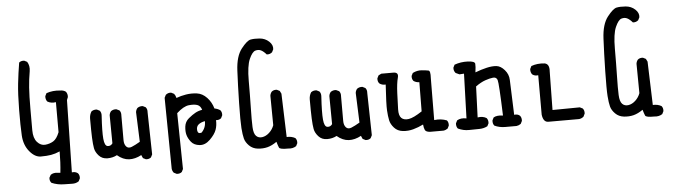

<svg xmlns="http://www.w3.org/2000/svg" viewBox="-51 -956 4602 1306"><g transform="rotate(-5 2250.0 -303.0)"><path d="M342.8 132.8Q295.9 132.8 254.9 115.2Q242.2 101.6 244.1 80.1L254.9 60.5Q274.4 46.9 301.8 50.8L321.3 52.7Q325.2 17.6 327.1 -19Q329.1 -55.7 329.1 -92.8Q297.9 -79.1 269 -74.2Q240.2 -69.3 199.2 -69.3Q158.2 -69.3 122.1 -113.3Q85.9 -157.2 82 -222.7Q78.1 -288.1 79.1 -397.5Q80.1 -506.8 87.9 -577.6Q95.7 -648.4 107.4 -718.8Q121.1 -730.5 142.6 -728.5L162.1 -718.8Q179.7 -691.4 173.8 -654.3Q164.1 -599.6 160.2 -543.5Q156.2 -487.3 156.2 -396.5Q156.2 -305.7 156.2 -252Q156.2 -198.2 180.7 -170.9Q205.1 -143.6 235.8 -146.5Q266.6 -149.4 291 -164.1Q315.4 -178.7 333 -223.6V-428.7Q299.8 -422.9 274.4 -438.5Q262.7 -454.1 264.6 -475.6L274.4 -495.1Q317.4 -510.7 370.1 -504.9Q391.6 -504.9 407.2 -493.2Q418.9 -477.5 417 -456.1L409.2 -436.5L399.4 56.6Q422.9 52.7 440.4 66.4Q452.1 80.1 450.2 101.6L440.4 121.1Q420.9 134.8 394.5 133.8Q368.2 132.8 342.8 132.8Z M909.2 11.7 889.6 2 879.9 -19.5Q836.9 3.9 795.4 2Q753.9 0 714.8 -33.2Q685.5 -17.6 649.4 -17.6Q613.3 -17.6 590.8 -42.5Q568.4 -67.4 563.5 -93.8Q558.6 -120.1 556.6 -166Q554.7 -211.9 554.7 -295.9Q554.7 -323.2 568.4 -344.7Q584 -356.4 605.5 -354.5L625 -344.7Q636.7 -331.1 634.8 -309.6Q627.9 -201.2 632.3 -152.3Q636.7 -103.5 657.7 -100.6Q678.7 -97.7 691.4 -116.2L689.5 -307.6Q691.4 -323.2 701.2 -335Q716.8 -346.7 738.3 -344.7L758.8 -335Q770.5 -321.3 768.6 -299.8Q768.6 -159.2 768.6 -130.9Q768.6 -102.5 782.7 -86.9Q796.9 -71.3 820.8 -81.1Q844.7 -90.8 877.9 -110.4L870.1 -313.5Q872.1 -329.1 881.8 -340.8Q897.5 -352.5 918.9 -350.6L938.5 -340.8Q950.2 -327.1 948.2 -305.7L954.1 -17.6L944.3 2Q930.7 13.7 909.2 11.7Z M1109.4 128.9 1089.8 119.1Q1080.1 107.4 1078.1 91.8L1072.3 -393.6L1082 -413.1Q1097.7 -426.8 1119.1 -424.8L1138.7 -415Q1148.4 -403.3 1152.3 -385.7Q1183.6 -397.5 1219.2 -403.3Q1254.9 -409.2 1293 -404.3Q1331.1 -399.4 1361.3 -367.2Q1391.6 -335 1403.3 -292Q1424.8 -288.1 1442.4 -276.4Q1454.1 -262.7 1452.1 -241.2L1442.4 -221.7Q1428.7 -210 1407.2 -211.9Q1409.2 -176.8 1398.4 -146.5Q1387.7 -116.2 1353.5 -82.5Q1319.3 -48.8 1281.2 -52.7Q1243.2 -56.6 1224.1 -80.6Q1205.1 -104.5 1198.2 -128.9Q1191.4 -153.3 1195.3 -186.5Q1199.2 -219.7 1225.1 -241.2Q1251 -262.7 1272.5 -274.4Q1293.9 -286.1 1319.3 -290Q1311.5 -317.4 1290 -325.2Q1268.6 -333 1231.9 -329.1Q1195.3 -325.2 1148.4 -282.2L1154.3 99.6L1144.5 119.1Q1130.9 130.9 1109.4 128.9ZM1301.8 -135.7Q1333 -167 1331.1 -211.9Q1301.8 -206.1 1286.1 -192.4Q1270.5 -178.7 1273.4 -153.3Q1276.4 -127.9 1301.8 -135.7Z M1879.9 23.4Q1823.2 24.4 1817.4 11.2Q1811.5 -2 1803.7 -29.3Q1770.5 -5.9 1739.7 2Q1709 9.8 1673.8 5.9Q1638.7 2 1615.2 -21.5Q1591.8 -44.9 1585 -70.8Q1578.1 -96.7 1574.7 -143.1Q1571.3 -189.5 1573.7 -313Q1576.2 -436.5 1581.1 -534.7Q1585.9 -632.8 1625 -682.6Q1664.1 -732.4 1688.5 -737.3Q1712.9 -742.2 1750.5 -739.3Q1788.1 -736.3 1814.5 -711.9Q1840.8 -687.5 1836.9 -658.2L1827.1 -638.7Q1811.5 -625 1790 -627Q1770.5 -649.4 1753.4 -657.7Q1736.3 -666 1714.8 -659.7Q1693.4 -653.3 1672.9 -606.9Q1652.3 -560.5 1652.3 -459.5Q1652.3 -358.4 1650.4 -273.9Q1648.4 -189.5 1650.4 -144Q1652.3 -98.6 1668.9 -82Q1685.5 -65.4 1710.9 -69.3Q1736.3 -73.2 1758.8 -93.8Q1781.2 -114.3 1792 -143.6L1790 -344.7Q1792 -360.4 1801.8 -372.1Q1815.4 -383.8 1836.9 -381.8L1856.4 -372.1L1866.2 -352.5L1876 -55.7Q1909.2 -57.6 1934.6 -43Q1946.3 -29.3 1944.3 -7.8L1934.6 11.7Q1911.1 27.3 1879.9 23.4Z M2409.2 11.7 2389.6 2 2379.9 -19.5Q2336.9 3.9 2295.4 2Q2253.9 0 2214.8 -33.2Q2185.5 -17.6 2149.4 -17.6Q2113.3 -17.6 2090.8 -42.5Q2068.4 -67.4 2063.5 -93.8Q2058.6 -120.1 2056.6 -166Q2054.7 -211.9 2054.7 -295.9Q2054.7 -323.2 2068.4 -344.7Q2084 -356.4 2105.5 -354.5L2125 -344.7Q2136.7 -331.1 2134.8 -309.6Q2127.9 -201.2 2132.3 -152.3Q2136.7 -103.5 2157.7 -100.6Q2178.7 -97.7 2191.4 -116.2L2189.5 -307.6Q2191.4 -323.2 2201.2 -335Q2216.8 -346.7 2238.3 -344.7L2258.8 -335Q2270.5 -321.3 2268.6 -299.8Q2268.6 -159.2 2268.6 -130.9Q2268.6 -102.5 2282.7 -86.9Q2296.9 -71.3 2320.8 -81.1Q2344.7 -90.8 2377.9 -110.4L2370.1 -313.5Q2372.1 -329.1 2381.8 -340.8Q2397.5 -352.5 2418.9 -350.6L2438.5 -340.8Q2450.2 -327.1 2448.2 -305.7L2454.1 -17.6L2444.3 2Q2430.7 13.7 2409.2 11.7Z M2850.6 -5.9Q2823.2 -7.8 2816.4 -21.5Q2809.6 -35.2 2807.6 -59.6Q2774.4 -43 2738.8 -33.2Q2703.1 -23.4 2667 -27.3Q2630.9 -31.2 2608.4 -56.2Q2585.9 -81.1 2580.1 -108.4Q2574.2 -135.7 2571.8 -176.8Q2569.3 -217.8 2578.1 -352.5Q2552.7 -350.6 2535.2 -364.3Q2523.4 -377.9 2525.4 -399.4L2535.2 -418.9L2554.7 -428.7H2634.8Q2674.8 -429.7 2664.6 -392.1Q2654.3 -354.5 2651.4 -287.1Q2648.4 -219.7 2647.5 -176.8Q2646.5 -133.8 2664.1 -117.2Q2681.6 -100.6 2714.4 -105.5Q2747.1 -110.4 2805.7 -149.4L2807.6 -348.6Q2786.1 -348.6 2768.6 -360.4Q2756.8 -374 2758.8 -395.5L2768.6 -415Q2799.8 -430.7 2831.1 -427.7Q2862.3 -424.8 2876.5 -421.9Q2890.6 -418.9 2887.7 -370.1L2885.7 -83Q2932.6 -88.9 2971.7 -73.2Q2983.4 -59.6 2981.4 -37.1L2971.7 -17.6Q2958 -7.8 2942.4 -5.9Z M3362.3 5.9Q3323.2 5.9 3290 -9.8Q3278.3 -23.4 3280.3 -45.9L3290 -65.4Q3311.5 -79.1 3354.5 -73.2Q3346.7 -295.9 3339.4 -316.9Q3332 -337.9 3309.1 -335.4Q3286.1 -333 3255.4 -322.3Q3224.6 -311.5 3189.5 -286.1L3181.6 -75.2Q3216.8 -81.1 3242.2 -65.4Q3253.9 -51.8 3252 -29.3L3242.2 -9.8Q3216.8 3.9 3185.5 3.9Q3154.3 3.9 3116.2 4.9Q3078.1 5.9 3041 -11.7Q3029.3 -25.4 3031.2 -47.9L3041 -67.4Q3066.4 -83 3105.5 -75.2L3115.2 -379.9L3084 -377.9L3058.6 -389.6Q3044.9 -405.3 3046.9 -426.8L3056.6 -446.3Q3099.6 -461.9 3147.5 -460Q3195.3 -458 3197.3 -440.4Q3199.2 -422.9 3193.4 -381.8Q3234.4 -397.5 3272 -406.2Q3309.6 -415 3338.9 -412.1Q3368.2 -409.2 3394.5 -378.9Q3420.9 -348.6 3421.9 -310.5Q3422.9 -272.5 3430.7 -71.3Q3454.1 -75.2 3469.7 -61.5Q3481.4 -47.9 3479.5 -25.4L3469.7 -5.9Q3456.1 3.9 3440.4 5.9Z M3658.2 -3.9Q3624 -3.9 3617.2 -55.7V-325.2Q3593.8 -321.3 3576.2 -335Q3564.5 -350.6 3566.4 -372.1L3576.2 -391.6Q3617.2 -407.2 3668 -401.4Q3701.2 -394.5 3697.3 -344.7L3693.4 -81.1L3879.9 -83L3899.4 -73.2Q3911.1 -59.6 3909.2 -38.1L3899.4 -17.6Q3885.7 -5.9 3868.2 -3.9Z M4379.9 23.4Q4323.2 24.4 4317.4 11.2Q4311.5 -2 4303.7 -29.3Q4270.5 -5.9 4239.7 2Q4209 9.8 4173.8 5.9Q4138.7 2 4115.2 -21.5Q4091.8 -44.9 4085 -70.8Q4078.1 -96.7 4074.7 -143.1Q4071.3 -189.5 4073.7 -313Q4076.2 -436.5 4081.1 -534.7Q4085.9 -632.8 4125 -682.6Q4164.1 -732.4 4188.5 -737.3Q4212.9 -742.2 4250.5 -739.3Q4288.1 -736.3 4314.5 -711.9Q4340.8 -687.5 4336.9 -658.2L4327.1 -638.7Q4311.5 -625 4290 -627Q4270.5 -649.4 4253.4 -657.7Q4236.3 -666 4214.8 -659.7Q4193.4 -653.3 4172.9 -606.9Q4152.3 -560.5 4152.3 -459.5Q4152.3 -358.4 4150.4 -273.9Q4148.4 -189.5 4150.4 -144Q4152.3 -98.6 4168.9 -82Q4185.5 -65.4 4210.9 -69.3Q4236.3 -73.2 4258.8 -93.8Q4281.2 -114.3 4292 -143.6L4290 -344.7Q4292 -360.4 4301.8 -372.1Q4315.4 -383.8 4336.9 -381.8L4356.4 -372.1L4366.2 -352.5L4376 -55.7Q4409.2 -57.6 4434.6 -43Q4446.3 -29.3 4444.3 -7.8L4434.6 11.7Q4411.1 27.3 4379.9 23.4Z"/></g></svg>

Font: JasonHandwriting1
Style: Regular
Weight: 400
Version: Version 1.48.20